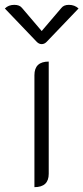

<svg xmlns="http://www.w3.org/2000/svg" viewBox="-65 -763 344 792"><path d="M77 -453Q77 -509 136 -509V-46Q136 9 77 9ZM188 -730Q198 -743 219 -743Q243 -743 259 -728L127 -590Q118 -581 107 -581Q96 -581 87 -590L-45 -728Q-30 -743 -6 -743Q16 -743 26 -730L107 -635Z"/></svg>

Font: K2D ExtraLight
Style: Regular
Weight: 275
Designer: Katatrad Aksorn Co.,Ltd.
Foundry: Cadson Demak Co.,Ltd.
Version: Version 1.000; ttfautohint (v1.6)